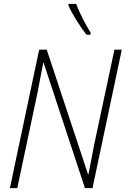

<svg xmlns="http://www.w3.org/2000/svg" viewBox="-20 -970 648 990"><path d="M426 -791H447V-802C423 -840 392 -898 373 -950H333V-941C351 -899 396 -828 426 -791ZM31 0H69L173 -490C184 -546 194 -597 203 -646H205L418 0H457L608 -714H570L466 -226C457 -182 446 -122 436 -71H434L221 -714H182Z"/></svg>

Font: Noto Sans SemiCondensed ExtraLight
Style: Italic
Weight: 200
Width: 4
Italic angle: -12°
Designer: Monotype Design Team
Foundry: Monotype Imaging Inc.
Version: Version 2.013